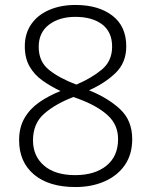

<svg xmlns="http://www.w3.org/2000/svg" viewBox="-20 -744 611 774"><path d="M284 -724Q377 -724 433 -681Q489 -638 489 -557Q489 -492 446.5 -450.5Q404 -409 339 -380Q416 -349 464.5 -303.5Q513 -258 513 -183Q513 -122 483.5 -79Q454 -36 402 -13Q350 10 284 10Q177 10 117 -40.5Q57 -91 57 -179Q57 -230 78.5 -267.5Q100 -305 138 -331.5Q176 -358 224 -377Q184 -396 151 -419.5Q118 -443 99 -476.5Q80 -510 80 -557Q80 -609 106 -646.5Q132 -684 178.5 -704Q225 -724 284 -724ZM284 -676Q219 -676 177.5 -644.5Q136 -613 136 -555Q136 -495 178.5 -461.5Q221 -428 288 -403Q349 -429 390.5 -463.5Q432 -498 432 -556Q432 -615 392 -645.5Q352 -676 284 -676ZM113 -178Q113 -115 157.5 -76.5Q202 -38 283 -38Q362 -38 409 -76Q456 -114 456 -183Q456 -241 414.5 -279Q373 -317 298 -345L276 -353Q203 -325 158 -285.5Q113 -246 113 -178Z"/></svg>

Font: Noto Sans Arabic UI Lt
Style: Regular
Weight: 300
Designer: Monotype Design Team, Nadine Chahine and Nizar Qandah
Foundry: Monotype Imaging Inc.
Version: Version 2.010; ttfautohint (v1.8.4.7-5d5b)